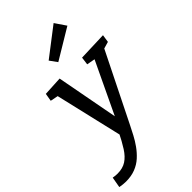

<svg xmlns="http://www.w3.org/2000/svg" viewBox="-365 -908 1240 1240"><g transform="rotate(-45 255.5 -287.5)"><path d="M2 240Q-24 240 -54 234L-41 161Q-30 163 -20 164Q-10 165 0 165Q47 165 79.5 144Q112 123 139 81Q166 39 197 -24L191 12L78 -471L88 -461L27 -473L36 -527L169 -534L257 -67L231 -72L421 -472L425 -461L360 -473L367 -527L565 -534L557 -481L495 -463L513 -473L278 0Q263 30 246 62.5Q229 95 206.5 126.5Q184 158 155.5 184Q127 210 89 225Q51 240 2 240ZM238 -615 201 -666 395 -815 446 -740Z"/></g></svg>

Font: Bitter Thin Medium
Style: Italic
Weight: 500
Italic angle: -9°
Version: Version 3.021